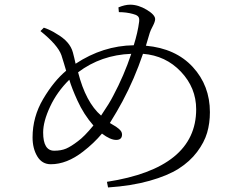

<svg xmlns="http://www.w3.org/2000/svg" viewBox="-20 -784 1040 832"><path d="M470.7 -369.1Q517.6 -457 548.8 -550.8Q418 -545.9 318.4 -470.7Q351.6 -340.8 418 -283.2Q455.1 -337.9 470.7 -369.1ZM317.4 -171.9Q344.7 -191.4 384.8 -240.2Q342.8 -288.1 315.4 -348.6Q291 -402.3 280.3 -438.5Q227.5 -386.7 197.3 -322.3Q167 -257.8 167 -210Q167 -130.9 214.8 -130.9Q245.1 -130.9 266.6 -140.1Q288.1 -149.4 317.4 -171.9ZM456.1 -251Q459 -249 468.3 -243.7Q477.5 -238.3 482.9 -234.9Q488.3 -231.4 495.1 -225.6Q502 -219.7 505.4 -213.9Q508.8 -208 508.8 -201.2Q508.8 -177.7 483.4 -177.7Q458 -177.7 421.9 -205.1Q386.7 -163.1 339.8 -127Q269.5 -72.3 200.2 -72.3Q162.1 -72.3 141.6 -106.4Q121.1 -140.6 121.1 -188.5Q121.1 -277.3 167 -355Q212.9 -432.6 266.6 -477.5Q264.6 -483.4 257.3 -508.8Q250 -534.2 246.1 -544.9Q230.5 -588.9 155.3 -649.4L169.9 -664.1Q201.2 -653.3 224.6 -637.7Q283.2 -604.5 295.9 -556.6Q297.9 -549.8 301.8 -533.2Q305.7 -516.6 307.6 -507.8Q425.8 -585.9 559.6 -587.9Q577.1 -643.6 583 -690.4Q584 -699.2 582.5 -705.1Q581.1 -710.9 576.7 -714.4Q572.3 -717.8 567.9 -719.7Q563.5 -721.7 555.7 -723.6Q527.3 -731.4 495.1 -731.4L493.2 -752Q521.5 -763.7 543.9 -763.7Q579.1 -763.7 615.7 -741.7Q652.3 -719.7 652.3 -701.2Q652.3 -690.4 642.1 -670.9Q631.8 -651.4 628.9 -641.6L612.3 -585.9Q741.2 -574.2 815.4 -493.7Q889.6 -413.1 889.6 -297.9Q889.6 -250 877.4 -208.5Q865.2 -167 834 -125.5Q802.7 -84 754.4 -53.2Q706.1 -22.5 627.9 -0.5Q549.8 21.5 448.2 28.3L443.4 3.9Q830.1 -55.7 830.1 -310.5Q830.1 -403.3 764.2 -473.1Q698.2 -543 599.6 -550.8Q562.5 -441.4 510.7 -344.7Q488.3 -302.7 456.1 -251Z"/></svg>

Font: GenYoMin TW TTF Light
Style: Regular
Weight: 300
Version: Version 1.300